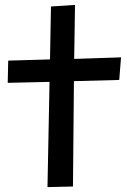

<svg xmlns="http://www.w3.org/2000/svg" viewBox="-20 -723 514 776"><path d="M283.2 -703.1 279.8 -484.9 469.2 -491.2 461.9 -399.9 278.8 -395 274.9 30.8 171.9 33.2 180.2 -392.1 11.2 -388.2 13.2 -478 182.1 -482.9 186 -696.8Z"/></svg>

Font: McLaren
Style: Regular
Weight: 400
Designer: Astigmatic (AOETI)
Foundry: Astigmatic (AOETI)
Version: Version 1.000